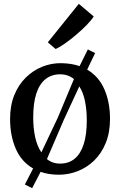

<svg xmlns="http://www.w3.org/2000/svg" viewBox="-20 -899 625 1000"><path d="M147.5 81 109.5 62 152.5 -21.5Q91 -57 61.8 -125Q32.5 -193 32.5 -279Q32.5 -349.5 54.5 -403.8Q76.5 -458 114.5 -495.2Q152.5 -532.5 200 -551.5Q247.5 -570.5 298 -570Q325.5 -569.5 349.5 -565.8Q373.5 -562 394.5 -554.5L437.5 -641.5L475.5 -622.5L434 -536.5Q495 -500.5 524 -433Q553 -365.5 553 -280Q553 -209 530.8 -154.5Q508.5 -100 470.8 -63.2Q433 -26.5 385.2 -7.8Q337.5 11 287 11Q260 11 236.2 7.2Q212.5 3.5 191.5 -4ZM195.5 -105.5 280.5 -285 365 -487Q351 -499 333 -505.5Q315 -512 293 -512Q249 -512 217.5 -487.2Q186 -462.5 169.5 -412.8Q153 -363 153 -287Q153 -231.5 163.2 -184.5Q173.5 -137.5 195.5 -105.5ZM293.5 -47Q337.5 -47 368.2 -71.8Q399 -96.5 415.5 -146.5Q432 -196.5 432 -272Q432 -325.5 422.8 -371.5Q413.5 -417.5 393 -449L312 -274L224.5 -70.5Q238 -59 255.2 -53Q272.5 -47 293.5 -47ZM269.5 -644 229 -678.5 390.5 -879 468 -813.5Q457.5 -795.5 433 -770.2Q408.5 -745 378 -719Q347.5 -693 318.8 -672.8Q290 -652.5 270.5 -644Z"/></svg>

Font: Merriweather Medium
Style: Regular
Weight: 500
Version: Version 2.100